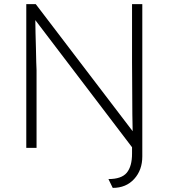

<svg xmlns="http://www.w3.org/2000/svg" viewBox="-20 -720 821 935"><path d="M529 195 508 152Q572 152 597.5 121Q623 90 623 28V-3L152 -622Q152 -596 153 -559.5Q154 -523 155 -485Q156 -447 156.5 -417.5Q157 -388 158 -378V0H108V-700H154L626 -81Q625 -118 624.5 -163Q624 -208 624 -254.5Q624 -301 623.5 -343.5Q623 -386 623 -417V-700H673V42Q673 108 633.5 151.5Q594 195 529 195Z"/></svg>

Font: Lexend ExtraLight
Style: Regular
Weight: 200
Designer: Bonnie Shaver-Troup, Thomas Jockin
Foundry: Lexend
Version: Version 1.007; ttfautohint (v1.8.3)